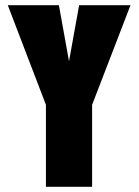

<svg xmlns="http://www.w3.org/2000/svg" viewBox="-20 -720 535 740"><path d="M335 -316 483 -700H285L246 -484L207 -700H10L157 -316V0H335Z"/></svg>

Font: Advent Pro Black
Style: Regular
Weight: 900
Version: Version 3.000